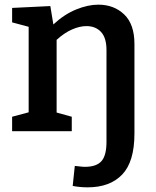

<svg xmlns="http://www.w3.org/2000/svg" viewBox="-20 -563 668 824"><path d="M356 241Q340 241 324 239.5Q308 238 292 235L301 149Q313 150 324 151.5Q335 153 344 153Q394 153 415.5 128.5Q437 104 437 46V-348Q437 -401 413.5 -426Q390 -451 351 -451Q322 -451 289 -436.5Q256 -422 223 -392V-80L288 -62V0H32V-62L103 -81V-448L32 -467V-529L196 -537L209 -458Q255 -501 306 -522Q357 -543 402 -543Q469 -543 513 -501Q557 -459 557 -374V10Q557 131 504.5 186Q452 241 356 241Z"/></svg>

Font: Bitter SemiBold
Style: Regular
Weight: 600
Designer: Sol Matas, and Bitter project Authors
Foundry: Sol Matas
Version: Version 2.001